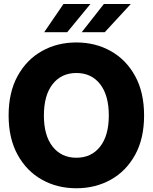

<svg xmlns="http://www.w3.org/2000/svg" viewBox="-20 -958 787 989"><path d="M373.5 11.7Q274.4 11.7 195.6 -32.7Q116.7 -77.1 70.6 -161.1Q24.4 -245.1 24.4 -363.3Q24.4 -482.4 70.6 -566.4Q116.7 -650.4 195.6 -694.8Q274.4 -739.3 373.5 -739.3Q471.7 -739.3 550.8 -694.8Q629.9 -650.4 676 -566.4Q722.2 -482.4 722.2 -363.3Q722.2 -244.1 676 -160.4Q629.9 -76.7 550.8 -32.5Q471.7 11.7 373.5 11.7ZM373.5 -145.5Q450.7 -145.5 495.6 -202.6Q540.5 -259.8 540.5 -363.3Q540.5 -467.3 495.6 -524.7Q450.7 -582 373.5 -582Q296.4 -582 251.2 -524.7Q206.1 -467.3 206.1 -363.3Q206.1 -259.8 251.2 -202.6Q296.4 -145.5 373.5 -145.5ZM400.9 -792 515.1 -937.5H653.8L519.5 -792ZM207.5 -792 307.1 -937.5H445.8L326.2 -792Z"/></svg>

Font: Inter Display Extra Bold
Style: Regular
Weight: 800
Designer: Rasmus Andersson
Foundry: rsms
Version: Version 4.000;git-4fc901f